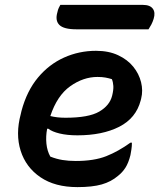

<svg xmlns="http://www.w3.org/2000/svg" viewBox="-20 -755 652 786"><path d="M373 -547Q425 -547 463.5 -529Q502 -511 525.5 -482Q549 -453 557.5 -418.5Q566 -384 558 -352L556 -344Q537 -271 468 -236Q399 -201 297 -201Q255 -201 224 -208.5Q193 -216 178 -228H173Q167 -197 170 -167Q173 -137 186 -114Q211 -104 236 -100Q261 -96 290 -96Q365 -96 414.5 -115.5Q464 -135 514 -171H520Q520 -156 518 -143.5Q516 -131 514 -120Q506 -88 493.5 -68.5Q481 -49 463 -35Q435 -11 396.5 0Q358 11 297 11Q205 11 145.5 -29.5Q86 -70 64.5 -138Q43 -206 65 -288L68 -301Q90 -383 135.5 -437.5Q181 -492 242.5 -519.5Q304 -547 373 -547ZM379 -440Q321 -440 267.5 -402Q214 -364 186 -280Q213 -273 248 -273Q343 -273 386 -298Q429 -323 439 -363Q445 -387 444 -403Q443 -419 438 -431Q425 -435 411.5 -437.5Q398 -440 379 -440ZM227 -735H565Q594 -735 605.5 -719.5Q617 -704 609 -678Q605 -665 599.5 -654.5Q594 -644 588 -635H293Q241 -635 223 -653Q205 -671 215 -705Q217 -715 220.5 -722.5Q224 -730 227 -735Z"/></svg>

Font: Recursive Mn Csl St SmB
Style: Italic
Weight: 600
Italic angle: -15°
Monospace: yes
Version: Version 1.079;hotconv 1.0.112;makeotfexe 2.5.65598; ttfautoh